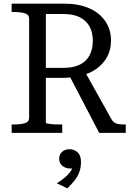

<svg xmlns="http://www.w3.org/2000/svg" viewBox="-20 -730 733 1055"><path d="M357 -322 525 0H671V-46H662Q646 -46 632.5 -48Q619 -50 609.5 -56Q600 -62 593 -74L446 -337ZM232 -56V-653H330Q383 -653 418.5 -635Q454 -617 472 -584.5Q490 -552 490 -507Q490 -460 472.5 -426.5Q455 -393 419 -375Q383 -357 326 -357H212V-302H326Q342 -302 357.5 -303.5Q373 -305 388 -307Q403 -309 416 -312Q471 -324 509.5 -351.5Q548 -379 569 -418Q590 -457 590 -507Q590 -567 559 -613Q528 -659 470.5 -684.5Q413 -710 332 -710H44V-664H55Q92 -664 116 -657Q140 -650 140 -628V-82Q140 -60 116 -53Q92 -46 55 -46H44V0H322V-46H309Q296 -46 282.5 -46.5Q269 -47 257.5 -48.5Q246 -50 239 -51.5Q232 -53 232 -56ZM350 305 292 277Q315 263 334.5 247Q354 231 366.5 213.5Q379 196 379 180L395 191Q388 194 381 195Q374 196 368 196Q340 196 322.5 181Q305 166 305 143Q305 119 321 104.5Q337 90 361 90Q389 90 407 107.5Q425 125 425 160Q425 189 416.5 213.5Q408 238 391 260Q374 282 350 305Z"/></svg>

Font: Roboto Serif 28pt
Style: Regular
Weight: 400
Designer: Greg Gazdowicz
Foundry: Commercial Type
Version: Version 1.008